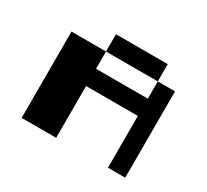

<svg xmlns="http://www.w3.org/2000/svg" viewBox="-148 -1102 1296 1204"><g transform="rotate(30 500.0 -500.0)"><path d="M750 -500H375V-125H125V-750H875V-125H750ZM375 -875V-625H750V-875Z"/></g></svg>

Font: Picon
Style: Regular
Weight: 400
Designer: yne
Foundry: yne
Version: Version 21.02.27; git-deadbeef-release